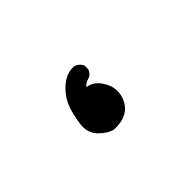

<svg xmlns="http://www.w3.org/2000/svg" viewBox="-30 -341 561 561"><g transform="rotate(-45 250.0 -60.5)"><path d="M159.2 -23.4Q159.2 -37.6 166 -67.4Q168.9 -81.1 172.9 -91.3Q181.6 -117.7 203.6 -139.6Q215.8 -152.3 230.7 -159.7Q245.6 -167 261.2 -167Q267.6 -167 269.5 -166Q283.2 -160.2 289.1 -147.9L289.6 -146.5V-130.9Q283.2 -114.7 267.1 -110.8Q258.8 -108.9 248.5 -98.6Q273.9 -94.7 289.6 -72Q305.2 -49.3 305.2 -26.4Q305.2 -20 304.2 -13.7Q298.3 16.1 276.9 32.2Q256.8 46.4 227.1 46.4Q220.2 46.4 218.3 46.4Q196.3 41 175.8 19.5Q159.2 1.5 159.2 -23.4Z"/></g></svg>

Font: Bakudai
Style: Medium
Weight: 500
Version: Version 1.48